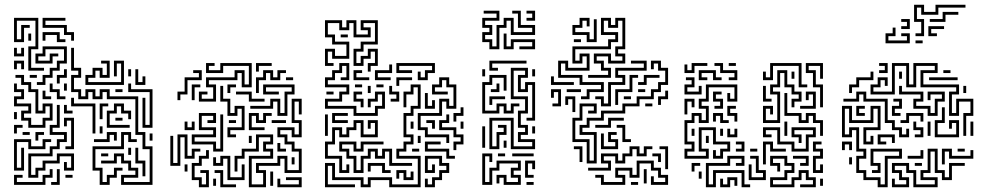

<svg xmlns="http://www.w3.org/2000/svg" viewBox="-20 -771 4160 807"><path d="M99 -474V-576H129V-684H51V-606H69V-666H105V-654H81V-594H39V-696H141V-564H111V-486H165V-474ZM279 -600V-624H249V-654H159V-696H255V-684H171V-666H261V-636H291V-600ZM219 -594V-624H171V-600H159V-636H231V-606H255V-594ZM99 -600V-630H111V-600ZM135 -414V-426H159V-456H189V-486H219V-516H249V-564H171V-534H141V-516H189V-546H225V-534H201V-504H129V-546H159V-576H261V-504H231V-474H201V-444H171V-414ZM39 -534V-570H51V-546H69V-570H81V-534ZM489 6V-36H549V-54H519V-84H489V-114H471V-84H405V-96H459V-126H501V-96H531V-66H561V-24H501V-6H609V-144H579V-204H549V-354H429V-384H411V-354H369V-384H351V-354H309V-384H279V-456H309V-474H279V-570H291V-486H321V-444H291V-396H321V-366H339V-396H381V-366H399V-396H441V-366H561V-216H591V-156H621V6ZM39 -480V-516H81V-480H69V-504H51V-480ZM339 -414V-456H369V-486H411V-456H429V-504H405V-516H441V-444H399V-474H381V-444H351V-426H489V-504H471V-450H459V-516H501V-414ZM549 -414V-480H561V-426H579V-450H591V-414ZM519 -450V-480H531V-450ZM219 -420V-456H249V-480H261V-444H231V-420ZM105 -444V-456H135V-444ZM99 -234V-264H69V-306H99V-324H39V-366H69V-384H39V-420H51V-396H81V-354H51V-336H111V-294H81V-276H111V-246H159V-276H189V-324H171V-294H129V-384H99V-414H69V-444H45V-456H81V-426H111V-396H141V-306H159V-336H201V-264H171V-234ZM579 -234V-360H591V-246H609V-384H519V-420H531V-396H621V-234ZM219 -354V-384H189V-420H201V-396H231V-366H255V-354ZM249 -390V-420H261V-390ZM465 -384V-396H495V-384ZM159 -354V-390H171V-366H195V-354ZM369 -210V-324H279V-360H291V-336H381V-210ZM399 -270V-336H435V-324H411V-270ZM429 -234V-306H459V-336H501V-306H531V-270H519V-294H489V-324H471V-294H441V-246H525V-234ZM99 -24V-126H189V-156H219V-186H249V-204H189V-246H219V-330H231V-234H201V-216H261V-174H231V-144H201V-114H111V-36H129V-66H159V-96H219V-126H291V-54H249V-90H261V-66H279V-114H231V-84H171V-54H141V-24ZM249 -294V-330H261V-306H285V-294ZM39 -270V-300H51V-270ZM255 -144V-156H279V-264H261V-240H249V-276H291V-144ZM465 -264V-276H495V-264ZM39 -210V-246H75V-234H51V-210ZM399 -210V-240H411V-210ZM375 -174V-186H429V-216H471V-180H459V-204H441V-174ZM399 6V-54H369V-156H489V-216H531V-186H555V-174H519V-204H501V-144H381V-66H411V-6H429V-36H459V-66H495V-54H471V-24H441V6ZM129 -180V-216H165V-204H141V-180ZM75 -204V-216H105V-204ZM609 -180V-210H621V-180ZM39 -54V-186H111V-156H159V-186H195V-174H171V-144H99V-174H51V-66H69V-150H81V-54ZM579 -30V-84H549V-150H561V-96H591V-30ZM519 -120V-150H531V-120ZM405 -114V-126H435V-114ZM39 6V-36H75V-24H51V-6H159V-36H189V-60H201V-24H171V6ZM195 6V-6H219V-60H231V6ZM255 -24V-36H285V-24Z M816 -344V-386H852V-374H828V-356H876V-404H846V-446H966V-476H1008V-416H1026V-494H918V-464H846V-506H882V-494H858V-476H906V-506H1038V-404H996V-464H978V-434H858V-416H888V-344ZM1056 -470V-506H1122V-494H1068V-470ZM726 -350V-386H756V-446H816V-464H792V-476H828V-434H768V-374H738V-350ZM1056 -380V-446H1086V-476H1128V-446H1146V-476H1182V-464H1158V-434H1116V-464H1098V-434H1068V-380ZM1182 -434V-446H1212V-434ZM786 -350V-416H822V-404H798V-350ZM936 -380V-416H972V-404H948V-380ZM1146 -284V-344H1128V-314H1032V-326H1116V-356H1158V-296H1176V-386H1206V-404H1098V-386H1152V-374H1086V-416H1218V-374H1188V-284ZM936 -194V-236H996V-314H978V-284H936V-344H906V-410H918V-356H948V-296H966V-326H1008V-224H948V-206H972V-194ZM1026 -344V-374H972V-386H1038V-356H1092V-344ZM1026 16V-116H1116V-134H1086V-176H1116V-194H1068V-134H1008V-104H978V-50H966V-116H996V-146H1056V-206H1128V-164H1098V-146H1128V-104H1038V4H1086V-44H1056V-86H1146V-116H1188V-56H1236V-134H1206V-164H1176V-194H1146V-236H1218V-206H1236V-254H1206V-356H1248V-290H1236V-344H1218V-266H1248V-194H1206V-224H1158V-206H1188V-176H1218V-146H1248V-44H1176V-104H1158V-74H1068V-56H1098V16ZM876 -134V-164H786V-206H876V-224H816V-296H888V-254H852V-266H876V-284H828V-236H888V-194H798V-176H888V-146H906V-290H918V-134ZM1026 -224V-296H1068V-266H1086V-296H1122V-284H1098V-254H1056V-284H1038V-236H1092V-224ZM942 -254V-266H972V-254ZM1122 -254V-266H1182V-254ZM756 -224V-260H768V-236H786V-260H798V-224ZM696 -74V-200H708V-86H726V-206H768V-116H786V-146H822V-134H798V-104H756V-194H738V-74ZM1026 -170V-200H1038V-170ZM1146 -134V-170H1158V-146H1182V-134ZM816 16V-14H786V-86H816V-116H846V-140H858V-104H828V-74H798V-26H828V4H846V-44H822V-56H858V16ZM936 -14V-104H918V-74H876V-110H888V-86H906V-116H948V-26H996V-80H1008V-14ZM1206 -80V-110H1218V-80ZM756 -50V-80H768V-50ZM906 16V-44H882V-56H918V4H972V16ZM1116 10V-50H1128V10ZM1146 16V-20H1158V4H1236V-14H1182V-26H1248V16ZM876 10V-20H888V10Z M1526 -470V-506H1556V-554H1538V-524H1508V-494H1466V-566H1496V-596H1556V-674H1508V-656H1538V-614H1466V-674H1448V-644H1406V-674H1358V-626H1388V-596H1448V-524H1376V-554H1358V-506H1382V-494H1346V-566H1388V-536H1436V-584H1376V-614H1346V-686H1418V-656H1436V-686H1478V-626H1526V-644H1496V-686H1568V-584H1508V-554H1478V-506H1496V-536H1526V-566H1568V-494H1538V-470ZM1412 -614V-626H1442V-614ZM1466 -284V-314H1346V-356H1406V-386H1436V-404H1346V-446H1376V-476H1406V-506H1448V-434H1412V-446H1436V-494H1418V-464H1388V-434H1358V-416H1448V-374H1418V-344H1358V-326H1478V-296H1556V-326H1586V-374H1568V-344H1538V-320H1526V-356H1556V-386H1598V-314H1568V-284ZM1736 -434V-470H1748V-446H1766V-476H1796V-494H1658V-476H1712V-464H1646V-506H1808V-464H1778V-434ZM1556 -434V-476H1616V-500H1628V-464H1568V-446H1622V-434ZM1466 -434V-476H1502V-464H1478V-446H1532V-434ZM1646 -410V-446H1712V-434H1658V-410ZM1856 -170V-194H1766V-224H1736V-296H1826V-356H1868V-326H1886V-404H1856V-434H1838V-404H1808V-386H1862V-374H1796V-416H1826V-446H1868V-416H1898V-314H1856V-344H1838V-284H1748V-236H1778V-206H1868V-170ZM1562 -404V-416H1592V-404ZM1472 -404V-416H1502V-404ZM1346 16V-86H1388V-26H1508V4H1526V-26H1628V4H1736V-104H1646V-146H1676V-176H1706V-194H1676V-296H1706V-326H1736V-404H1718V-374H1688V-320H1676V-386H1706V-416H1748V-314H1718V-284H1688V-206H1718V-164H1688V-134H1658V-116H1748V16H1616V-14H1538V16H1496V-14H1376V-74H1358V4H1472V16ZM1622 -344V-356H1646V-374H1616V-410H1628V-386H1658V-344ZM1526 -380V-410H1538V-380ZM1496 -320V-344H1466V-386H1502V-374H1478V-356H1508V-320ZM1352 -374V-386H1382V-374ZM1766 -314V-380H1778V-326H1796V-350H1808V-314ZM1886 -260V-296H1916V-320H1928V-284H1898V-260ZM1376 -254V-296H1442V-284H1388V-266H1442V-254ZM1886 -140V-176H1916V-194H1886V-224H1826V-266H1856V-290H1868V-254H1838V-236H1898V-206H1928V-164H1898V-140ZM1346 -200V-290H1358V-200ZM1406 -44V-104H1346V-176H1376V-236H1418V-206H1436V-236H1466V-266H1508V-206H1556V-254H1538V-230H1526V-266H1568V-194H1496V-254H1478V-224H1448V-194H1406V-224H1388V-164H1358V-116H1418V-56H1436V-80H1448V-44ZM1796 -230V-254H1772V-266H1808V-230ZM1706 -230V-260H1718V-230ZM1916 -230V-260H1928V-230ZM1736 -170V-200H1748V-170ZM1466 -44V-104H1436V-134H1406V-176H1478V-146H1496V-176H1592V-164H1508V-134H1466V-164H1418V-146H1448V-116H1478V-56H1496V-116H1526V-146H1568V-116H1586V-146H1628V-86H1712V-74H1616V-134H1598V-104H1556V-134H1538V-104H1508V-44ZM1856 -104V-134H1766V-176H1832V-164H1778V-146H1868V-116H1892V-104ZM1712 -134V-146H1742V-134ZM1766 16V-20H1778V4H1796V-26H1826V-56H1856V-74H1826V-104H1778V-56H1796V-80H1808V-44H1766V-116H1838V-86H1868V-44H1838V-14H1808V16ZM1586 -44V-74H1538V-50H1526V-86H1598V-56H1622V-44ZM1676 -14V-44H1658V-20H1646V-56H1688V-26H1706V-50H1718V-14Z M2037 -564V-594H2007V-636H2037V-654H2007V-696H2067V-714H2013V-726H2079V-684H2019V-666H2049V-624H2019V-606H2049V-576H2067V-666H2097V-696H2139V-636H2217V-654H2157V-714H2133V-726H2169V-666H2229V-624H2127V-684H2109V-654H2079V-564ZM2193 -684V-696H2217V-714H2193V-726H2229V-684ZM2097 -564V-630H2109V-576H2127V-606H2229V-564H2163V-576H2217V-594H2139V-564ZM2037 -474V-516H2193V-504H2049V-486H2073V-474ZM2037 -144V-276H2139V-156H2217V-174H2157V-216H2187V-234H2157V-306H2187V-354H2127V-486H2199V-444H2169V-396H2187V-426H2229V-264H2193V-276H2217V-414H2199V-384H2157V-456H2187V-474H2139V-366H2199V-294H2169V-246H2199V-204H2169V-186H2229V-144H2127V-264H2049V-156H2067V-216H2097V-234H2073V-246H2109V-204H2079V-144ZM2007 -450V-480H2019V-450ZM2217 -450V-480H2229V-450ZM2007 -294V-426H2037V-456H2109V-390H2097V-444H2049V-414H2019V-306H2067V-336H2109V-306H2127V-336H2163V-324H2139V-294H2097V-324H2079V-294ZM2043 -384V-396H2067V-420H2079V-384ZM2037 -330V-366H2103V-354H2049V-330ZM2007 -150V-240H2019V-150ZM2217 -210V-240H2229V-210ZM2097 -150V-180H2109V-150ZM2007 6V-126H2049V-90H2037V-114H2019V-6H2037V-66H2067V-96H2169V-54H2139V-36H2169V6H2097V-24H2079V0H2067V-36H2109V-6H2157V-24H2127V-66H2157V-84H2079V-54H2049V6ZM2073 -114V-126H2103V-114ZM2133 -114V-126H2223V-114ZM2187 -24V-96H2229V-60H2217V-84H2199V-36H2223V-24ZM2193 6V-6H2223V6Z M2422 -354V-366H2446V-396H2506V-414H2416V-444H2326V-516H2368V-486H2446V-534H2428V-504H2386V-576H2536V-606H2566V-624H2506V-696H2548V-666H2566V-696H2608V-564H2578V-546H2608V-504H2536V-534H2488V-516H2518V-486H2548V-444H2452V-456H2536V-474H2506V-504H2476V-546H2548V-516H2596V-534H2566V-576H2596V-684H2578V-654H2536V-684H2518V-636H2578V-594H2548V-564H2398V-516H2416V-546H2458V-474H2356V-504H2338V-456H2428V-426H2518V-384H2458V-354ZM2446 -594V-624H2386V-666H2416V-696H2458V-660H2446V-684H2428V-654H2398V-636H2458V-606H2476V-690H2488V-594ZM2392 -594V-606H2422V-594ZM2446 -84V-174H2386V-276H2416V-336H2488V-294H2452V-306H2476V-324H2428V-264H2398V-186H2458V-96H2476V-204H2416V-246H2446V-276H2506V-306H2596V-336H2656V-366H2716V-396H2746V-426H2776V-474H2746V-504H2728V-480H2716V-516H2758V-486H2788V-414H2758V-384H2728V-354H2668V-324H2608V-294H2518V-264H2458V-234H2428V-216H2488V-84ZM2506 -324V-354H2482V-366H2518V-336H2536V-426H2596V-444H2566V-486H2686V-504H2632V-516H2698V-474H2578V-456H2608V-414H2548V-324ZM2662 -414V-426H2686V-456H2752V-444H2698V-414ZM2566 -330V-396H2626V-456H2662V-444H2638V-384H2578V-330ZM2296 -414V-450H2308V-426H2392V-414ZM2662 -384V-396H2692V-384ZM2302 -324V-336H2326V-384H2308V-360H2296V-396H2338V-324ZM2362 -384V-396H2422V-384ZM2746 -330V-366H2776V-390H2788V-354H2758V-330ZM2386 -300V-354H2368V-330H2356V-366H2398V-300ZM2602 -354V-366H2632V-354ZM2692 -324V-336H2722V-324ZM2482 -234V-246H2536V-276H2602V-264H2548V-234ZM2596 -174V-234H2572V-246H2608V-186H2632V-174ZM2506 -144V-210H2518V-156H2566V-174H2536V-216H2572V-204H2548V-186H2578V-144ZM2416 -90V-144H2392V-156H2428V-90ZM2452 -54V-66H2536V-84H2506V-126H2578V-96H2596V-126H2626V-156H2668V-126H2686V-156H2722V-144H2698V-114H2656V-144H2638V-114H2608V-84H2566V-114H2518V-96H2548V-54ZM2776 -60V-144H2752V-156H2788V-60ZM2746 -90V-114H2722V-126H2758V-90ZM2506 6V-24H2482V-36H2518V-6H2596V-24H2566V-66H2638V-36H2656V-96H2728V-66H2758V-36H2788V6H2716V-30H2728V-6H2776V-24H2746V-54H2716V-84H2668V-24H2626V-54H2578V-36H2608V6ZM2686 0V-60H2698V0ZM2632 6V-6H2662V6Z M2857 -464V-500H2869V-476H2887V-506H2953V-494H2899V-464ZM3043 -434V-446H3067V-464H3007V-494H2983V-506H3019V-476H3079V-434ZM3043 -494V-506H3073V-494ZM3337 -404V-494H3229V-434H3187V-470H3199V-446H3217V-506H3349V-416H3373V-404ZM3427 -320V-404H3397V-464H3367V-506H3439V-440H3427V-494H3379V-476H3409V-416H3439V-320ZM2917 -434V-476H2989V-446H3013V-434H2977V-464H2929V-446H2953V-434ZM3187 -254V-326H3229V-290H3217V-314H3199V-266H3247V-374H3217V-416H3247V-476H3289V-416H3319V-386H3349V-344H3319V-320H3307V-356H3337V-374H3307V-404H3277V-464H3259V-404H3229V-386H3259V-254ZM3307 -440V-470H3319V-440ZM2857 -374V-416H2887V-434H2863V-446H2899V-404H2869V-386H2917V-410H2929V-374ZM2857 -104V-146H2887V-164H2857V-266H2887V-296H2929V-266H2947V-314H2917V-356H2947V-416H3079V-344H3037V-380H3049V-356H3067V-404H2959V-344H2929V-326H2959V-254H2917V-284H2899V-254H2869V-176H2899V-134H2869V-116H2947V-134H2917V-236H2989V-176H3049V-134H3019V-104H2977V-140H2989V-116H3007V-146H3037V-164H2977V-224H2929V-146H2959V-104ZM3187 -344V-410H3199V-356H3223V-344ZM3343 -314V-326H3397V-374H3379V-350H3367V-386H3409V-314ZM2983 -314V-326H3007V-344H2977V-386H3013V-374H2989V-356H3019V-314ZM3427 -200V-254H3397V-284H3379V-254H3337V-284H3277V-380H3289V-296H3349V-266H3367V-296H3409V-266H3439V-200ZM2857 -290V-356H2899V-320H2887V-344H2869V-290ZM3067 -260V-284H3037V-326H3073V-314H3049V-296H3079V-260ZM3007 -254V-284H2989V-260H2977V-296H3019V-266H3043V-254ZM3277 -200V-260H3289V-200ZM3307 -134V-164H3247V-224H3199V-206H3223V-194H3187V-236H3259V-176H3319V-146H3367V-206H3397V-224H3319V-206H3349V-170H3337V-194H3307V-236H3409V-194H3379V-134ZM2887 -200V-230H2899V-200ZM3007 -200V-230H3019V-200ZM3037 -194V-230H3049V-206H3067V-230H3079V-194ZM2947 -170V-200H2959V-170ZM3397 -44V-116H3427V-134H3397V-176H3433V-164H3409V-146H3439V-104H3409V-56H3427V-80H3439V-44ZM3073 -134V-146H3097V-164H3073V-176H3109V-134ZM3187 -80V-176H3229V-146H3283V-134H3217V-164H3199V-80ZM3133 -134V-146H3163V-134ZM2947 16V-86H3037V-116H3109V-74H3073V-86H3097V-104H3049V-74H2959V4H2977V-56H3109V4H3133V16H3097V-44H2989V16ZM3127 -14V-80H3139V-26H3187V-44H3157V-104H3133V-116H3169V-56H3199V-14ZM3217 16V-26H3277V-56H3307V-74H3277V-104H3229V-86H3259V-50H3247V-74H3217V-116H3289V-86H3319V-44H3289V-14H3229V4H3307V-26H3337V-56H3379V-26H3409V16H3343V4H3397V-14H3367V-44H3349V-14H3319V16ZM3343 -74V-86H3367V-104H3313V-116H3379V-74ZM2887 -50V-86H2923V-74H2899V-50ZM2917 -20V-50H2929V-20ZM3007 16V-20H3019V4H3037V-26H3079V10H3067V-14H3049V16ZM3427 10V-20H3439V10Z M4029 -200V-296H4059V-344H4011V-284H3969V-386H3999V-404H3849V-476H3909V-494H3831V-404H3789V-494H3741V-374H3639V-416H3669V-446H3711V-410H3699V-434H3681V-404H3651V-386H3729V-506H3801V-416H3819V-506H3921V-464H3861V-416H4011V-374H3981V-296H3999V-356H4071V-284H4041V-200ZM3675 -464V-476H3699V-494H3675V-506H3711V-464ZM3945 -464V-476H3975V-464ZM3549 -380V-416H3579V-446H3639V-470H3651V-434H3591V-404H3561V-380ZM3759 -440V-470H3771V-440ZM3885 -434V-446H4005V-434ZM3879 -284V-314H3819V-356H3849V-374H3759V-410H3771V-386H3861V-344H3831V-326H3891V-296H3909V-356H3939V-374H3891V-350H3879V-386H3951V-344H3921V-284ZM4029 -380V-410H4041V-380ZM3759 -194V-224H3729V-254H3699V-344H3609V-374H3591V-344H3525V-356H3579V-386H3621V-356H3711V-266H3741V-236H3771V-206H3789V-230H3801V-194ZM3729 -284V-326H3759V-344H3735V-356H3771V-314H3741V-296H3765V-284ZM3669 16V-14H3609V-44H3579V-116H3609V-134H3579V-224H3561V-194H3519V-326H3561V-266H3639V-326H3681V-224H3621V-176H3639V-200H3651V-164H3609V-236H3669V-314H3651V-254H3549V-314H3531V-206H3549V-236H3591V-146H3621V-104H3591V-56H3621V-26H3681V4H3699V-116H3759V-134H3651V-86H3681V-44H3645V-56H3669V-74H3639V-146H3771V-104H3711V16ZM3579 -284V-326H3615V-314H3591V-296H3615V-284ZM3909 -194V-266H3939V-320H3951V-254H3921V-206H3999V-254H3981V-230H3969V-266H4011V-194ZM3765 -254V-266H3789V-296H3861V-260H3849V-284H3801V-254ZM4059 -200V-260H4071V-200ZM3825 -194V-206H3849V-224H3819V-260H3831V-236H3861V-194ZM3879 -200V-260H3891V-200ZM3669 -164V-206H3741V-170H3729V-194H3681V-176H3705V-164ZM3519 -140V-176H3561V-140H3549V-164H3531V-140ZM3729 16V-20H3741V4H3789V-14H3759V-44H3729V-86H3801V-56H3831V4H3909V-14H3849V-56H3879V-146H3921V-56H3951V-26H3969V-86H4035V-74H3981V-14H3939V-44H3909V-134H3891V-44H3861V-26H3921V16H3819V-44H3789V-74H3741V-56H3771V-26H3801V16ZM3939 -80V-146H3981V-116H4059V-140H4071V-104H3969V-134H3951V-80ZM4005 -134V-146H4035V-134ZM3795 -104V-116H3849V-140H3861V-104ZM3549 -80V-110H3561V-80ZM3825 -74V-86H3855V-74ZM3828 -619V-631H3852V-679H3822V-751H3864V-721H3912V-751H4038V-739H3924V-709H3852V-739H3834V-691H3864V-619ZM3888 -679V-691H3942V-721H4008V-709H3954V-679ZM3768 -649V-661H3792V-679H3768V-691H3804V-649ZM3882 -619V-661H3948V-649H3894V-631H3918V-619ZM3702 -589V-631H3732V-655H3744V-619H3714V-601H3792V-619H3768V-631H3804V-589ZM3828 -589V-601H3858V-589Z"/></svg>

Font: Rubik Maze
Style: Regular
Weight: 400
Designer: Hubert and Fischer, NaN
Foundry: Hubert and Fischer, NaN
Version: Version 2.200